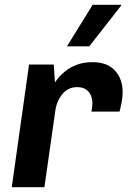

<svg xmlns="http://www.w3.org/2000/svg" viewBox="-20 -780 533 800"><path d="M29 0 101 -511H204L209 -436Q211 -440 221.5 -453.5Q232 -467 251.5 -483Q271 -499 299.5 -510Q328 -521 366 -521Q427 -521 459 -486Q491 -451 491 -397Q491 -375 486.5 -352Q482 -329 478 -315H361Q363 -324 364 -334Q365 -344 365 -350Q365 -367 358.5 -382.5Q352 -398 338 -407.5Q324 -417 301 -417Q280 -417 264 -408Q248 -399 237 -384.5Q226 -370 219 -352Q212 -334 210 -315L165 0ZM259 -587 366 -760H484L485 -757L352 -587Z"/></svg>

Font: Chivo Medium SemiBold
Style: Italic
Weight: 600
Italic angle: -8.05°
Version: Version 2.002